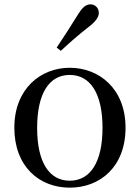

<svg xmlns="http://www.w3.org/2000/svg" viewBox="-20 -849 644 884"><path d="M301 15C441 15 558 -81 558 -261C558 -441 436 -537 301 -537C167 -537 46 -440 46 -261C46 -82 161 15 301 15ZM301 -17C207 -17 151 -101 151 -260C151 -420 207 -504 301 -504C395 -504 452 -420 452 -260C452 -101 395 -17 301 -17ZM241 -630 260 -615C299 -651 338 -686 387 -724C421 -750 435 -770 435 -790C435 -814 416 -829 397 -829C375 -829 359 -815 337 -779C302 -722 272 -677 241 -630Z"/></svg>

Font: Noto Serif TC Medium
Style: Regular
Weight: 500
Designer: Ryoko NISHIZUKA 西塚涼子 (kana & ideographs); Frank Grießhammer (Latin, Greek & Cyrillic); Wenlong ZHANG 张文龙 (bopomofo); San
Foundry: Adobe
Version: Version 2.001;hotconv 1.1.0;makeotfexe 2.6.0